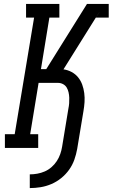

<svg xmlns="http://www.w3.org/2000/svg" viewBox="-20 -755 575 980"><path d="M132 205V135Q151 135 170.5 131.5Q190 128 208.5 120Q227 112 243 98Q259 84 270 67Q281 50 287.5 31.5Q294 13 297 -6L329 -200Q332 -214 333 -228Q334 -242 333.5 -256Q333 -270 330 -283.5Q327 -297 320.5 -308Q314 -319 302 -325.5Q290 -332 276 -332H177L134 -70H175V0H5V-70H55L154 -665H113V-735H283V-665H232L189 -402H216L424 -735H497L491 -699L469 -665L304 -401Q326 -398 345.5 -387.5Q365 -377 378.5 -360.5Q392 -344 399.5 -323.5Q407 -303 410 -280Q413 -257 411.5 -234Q410 -211 406 -188L374 5Q369 33 359.5 60Q350 87 333 111Q316 135 292.5 154Q269 173 242 184.5Q215 196 187 200.5Q159 205 132 205ZM469 -665Q475 -673 480 -681.5Q485 -690 491 -699L497 -735H535V-665Z"/></svg>

Font: Iosevka Slab Oblique
Style: Regular
Weight: 400
Italic angle: -9°
Monospace: yes
Designer: Belleve Invis
Foundry: Belleve Invis
Version: Version 11.1.1; ttfautohint (v1.8.3)